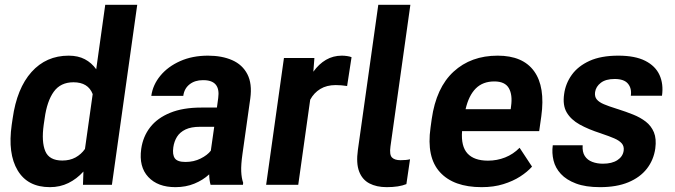

<svg xmlns="http://www.w3.org/2000/svg" viewBox="-20 -770 2813 800"><path d="M418.5 -750H551.8L446.3 0H325.7L327.6 -55.2Q299.8 -24.4 264.9 -7.3Q230 9.8 188 9.8Q95.2 9.8 53.5 -60.1Q11.7 -129.9 28.8 -250L32.7 -276.4Q50.3 -401.9 111.3 -470Q172.4 -538.1 266.1 -538.1Q305.2 -538.1 333.5 -523.2Q361.8 -508.3 380.9 -481.4ZM239.7 -101.1Q271 -101.1 294.7 -114Q318.4 -127 334 -149.4L366.2 -377.9Q347.2 -427.2 286.1 -427.2Q232.4 -427.2 204.1 -387.9Q175.8 -348.6 166 -276.4L162.1 -250Q152.3 -179.2 168.7 -140.1Q185.1 -101.1 239.7 -101.1Z M990.2 -127.9Q983.9 -83.5 985.1 -55.7Q986.3 -27.8 993.2 -8.3L992.2 0H857.4Q852.1 -18.1 851.6 -43.5Q825.7 -19.5 790 -4.9Q754.4 9.8 710.9 9.8Q637.2 9.8 597.7 -32.7Q558.1 -75.2 568.4 -149.4Q575.7 -201.2 605.7 -239.7Q635.7 -278.3 689 -300Q742.2 -321.8 818.4 -321.8H883.8L889.2 -361.3Q899.9 -437 825.2 -436Q792 -436 769.8 -418.5Q747.6 -400.9 743.7 -370.6H610.4Q616.7 -416.5 648.2 -454.6Q679.7 -492.7 730.7 -515.4Q781.7 -538.1 846.7 -538.1Q904.8 -538.1 947.5 -519.3Q990.2 -500.5 1010.7 -460.9Q1031.2 -421.4 1022.9 -359.9ZM752.9 -95.2Q787.6 -95.2 815.9 -109.4Q844.2 -123.5 858.4 -142.1L872.6 -241.7H813.5Q776.4 -241.7 752.9 -230.5Q729.5 -219.2 717.5 -200Q705.6 -180.7 702.1 -156.2Q697.8 -125.5 708.5 -110.4Q719.2 -95.2 752.9 -95.2Z M1404.3 -538.1Q1414.6 -538.1 1426.3 -536.4Q1438 -534.7 1444.8 -531.7L1426.3 -411.6Q1401.9 -415.5 1378.9 -415.5Q1341.3 -415.5 1314.7 -399.4Q1288.1 -383.3 1272.5 -354.5L1222.7 0H1088.9L1163.1 -528.3H1290L1285.6 -471.2Q1308.6 -503.4 1338.4 -520.8Q1368.2 -538.1 1404.3 -538.1Z M1689.9 -750 1606.9 -159.7Q1602.1 -125 1613.3 -113.8Q1624.5 -102.5 1648.9 -102.5Q1673.3 -102.5 1688.5 -106.4L1673.3 -2.9Q1642.1 9.8 1591.3 9.8Q1548.8 9.8 1519 -5.9Q1489.3 -21.5 1476.3 -55.7Q1463.4 -89.8 1471.2 -145.5L1556.2 -750Z M2235.4 -285.6 2226.6 -223.6H1905.3Q1900.4 -160.2 1928 -130.4Q1955.6 -100.6 2013.2 -100.6Q2050.8 -100.6 2084.7 -114Q2118.7 -127.4 2145 -154.3L2196.8 -75.7Q2177.2 -53.7 2147.2 -34.4Q2117.2 -15.1 2077.1 -2.7Q2037.1 9.8 1986.8 9.8Q1870.1 9.8 1813.2 -52.5Q1756.3 -114.7 1773.9 -238.3L1778.8 -273.9Q1797.4 -404.8 1869.9 -471.4Q1942.4 -538.1 2053.7 -538.1Q2158.7 -538.1 2205.6 -473.1Q2252.4 -408.2 2235.4 -285.6ZM2107.9 -314.9 2109.4 -327.1Q2116.2 -375 2100.1 -402.8Q2084 -430.7 2039.6 -430.7Q1991.7 -430.7 1962.4 -401.4Q1933.1 -372.1 1919.9 -314.9Z M2483.4 -214.4Q2431.6 -231 2395.3 -251.2Q2358.9 -271.5 2341.3 -301.5Q2323.7 -331.5 2330.6 -378.4Q2336.4 -421.9 2362.5 -458.3Q2388.7 -494.6 2436.5 -516.4Q2484.4 -538.1 2556.2 -538.1Q2626 -538.1 2668.5 -516.6Q2710.9 -495.1 2728 -457.5Q2745.1 -419.9 2738.3 -371.1H2608.4Q2612.8 -401.4 2596.7 -421.1Q2580.6 -440.9 2541 -440.9Q2503.9 -440.9 2483.4 -425Q2462.9 -409.2 2459.5 -386.2Q2457 -367.2 2466.6 -355.7Q2476.1 -344.2 2496.3 -335.7Q2516.6 -327.1 2546.4 -317.9Q2548.3 -316.9 2550.8 -316.4Q2553.2 -315.9 2555.7 -314.9Q2587.9 -304.7 2617.9 -292.7Q2647.9 -280.8 2670.7 -263.2Q2693.4 -245.6 2704.6 -218.8Q2715.8 -191.9 2710.4 -151.4Q2703.6 -103.5 2675.3 -67.1Q2647 -30.8 2598.1 -10.5Q2549.3 9.8 2480 9.8Q2419.9 9.8 2379.9 -5.4Q2339.8 -20.5 2316.9 -45.4Q2293.9 -70.3 2286.4 -101.3Q2278.8 -132.3 2283.2 -164.6H2407.7Q2405.8 -136.7 2416.7 -119.9Q2427.7 -103 2447.8 -95.5Q2467.8 -87.9 2492.2 -87.9Q2529.8 -87.9 2552.5 -102.8Q2575.2 -117.7 2578.6 -142.1Q2581.1 -160.6 2570.6 -172.6Q2560.1 -184.6 2539.1 -193.6Q2518.1 -202.6 2488.8 -212.4Q2485.8 -213.4 2483.4 -214.4Z"/></svg>

Font: Robert Sans ExtraBold
Style: Italic
Weight: 800
Italic angle: -8°
Designer: Christian Robertson (extended by Adam Twardoch)
Foundry: Google
Version: Version 12.135;April 2, 2019;FontCreator 11.5.0.2425 64-bit;